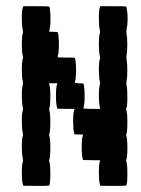

<svg xmlns="http://www.w3.org/2000/svg" viewBox="-20 -570 456 623"><path d="M54.2 -546.9 55.7 -549.8H97.2Q138.7 -549.8 139.6 -548.8Q142.6 -543.9 143.6 -520Q144.5 -496.1 142.1 -482.4Q141.6 -480 141.4 -478Q141.1 -476.1 140.9 -474.9Q140.6 -473.6 140.4 -472.4Q140.1 -471.2 140.1 -470.5Q140.1 -469.7 140.1 -469.2Q140.1 -468.8 139.6 -468.3V-467.8Q138.7 -466.8 152.8 -466.8Q165.5 -466.8 167 -465.3Q169.9 -460.4 170.9 -436.8Q171.9 -413.1 169.9 -399.4Q167.5 -385.3 167 -384.3L170.4 -383.8Q173.8 -383.8 180.4 -383.5Q187 -383.3 194.3 -383.3Q221.7 -383.3 222.7 -382.3Q225.6 -377.4 226.6 -353.5Q227.5 -329.6 225.6 -315.9Q223.1 -302.2 222.7 -301.3L234.4 -299.8H235.8Q249.5 -299.8 250.5 -298.8Q253.4 -293.9 254.4 -270Q255.4 -246.1 253.4 -232.4Q251 -218.8 250.5 -217.8H253.9Q257.3 -217.3 263.7 -217Q270 -216.8 277.3 -216.8H305.2L304.2 -221.2Q300.8 -234.4 300.8 -260Q300.8 -285.6 304.2 -295.9Q305.2 -299.8 304.2 -304.7Q300.8 -317.9 300.8 -343.5Q300.8 -369.1 304.2 -379.4Q305.2 -383.3 304.2 -387.7Q300.8 -400.9 300.8 -426.8Q300.8 -452.6 304.2 -462.9Q305.2 -466.8 304.2 -471.2Q300.8 -484.9 300.8 -511.2Q300.8 -537.6 304.2 -546.9L305.7 -549.8H347.2Q388.7 -549.8 389.6 -548.8Q390.1 -548.3 391.1 -543Q397.5 -509.3 390.6 -473.1Q389.6 -466.3 390.6 -460.4Q393.1 -447.8 393.1 -425Q393.1 -402.3 390.6 -389.6Q389.6 -383.3 390.6 -377Q393.1 -364.3 393.1 -341.3Q393.1 -318.4 390.6 -306.2Q389.6 -299.8 390.6 -293.9Q393.6 -279.8 393.3 -251.7Q393.1 -223.6 389.6 -218.3Q389.2 -217.8 389.4 -216.1Q389.6 -214.4 390.1 -212.4Q393.6 -200.7 393.3 -170.7Q393.1 -140.6 389.6 -134.8Q389.2 -134.3 389.4 -132.6Q389.6 -130.9 390.1 -128.9Q393.6 -117.2 393.3 -87.2Q393.1 -57.1 389.6 -51.3Q388.7 -50.3 390.1 -45.9Q393.6 -33.2 393.3 -2.4Q393.1 28.3 389.2 32.2Q388.2 33.2 346.7 33.2L305.2 32.7L304.2 28.8Q300.8 16.6 300.8 -10Q300.8 -36.6 304.2 -46.4L305.2 -49.8L277.3 -50.3L249.5 -50.8L248.5 -54.7Q245.1 -67.4 245.1 -93.5Q245.1 -119.6 248.5 -129.4L250 -133.3L235.8 -133.8H221.7L220.7 -137.7Q217.3 -150.4 217.3 -176.5Q217.3 -202.6 220.7 -212.9L222.2 -216.8H194.3L166 -217.3L165 -221.2Q161.6 -233.4 161.6 -259.8Q161.6 -286.1 165 -295.9L166.5 -299.8H152.8H139.2L140.1 -295.4Q143.6 -283.7 143.3 -253.9Q143.1 -224.1 139.6 -218.3Q139.2 -217.8 139.4 -216.1Q139.6 -214.4 140.1 -212.4Q143.6 -200.7 143.3 -170.7Q143.1 -140.6 139.6 -134.8Q139.2 -134.3 139.4 -132.6Q139.6 -130.9 140.1 -128.9Q143.6 -117.2 143.3 -87.2Q143.1 -57.1 139.6 -51.3Q138.7 -50.3 140.1 -45.9Q143.6 -33.2 143.3 -2.4Q143.1 28.3 139.2 32.2Q138.2 33.2 96.7 33.2L55.2 32.7L54.2 28.8Q50.8 16.6 50.8 -9.8Q50.8 -36.1 54.2 -45.9Q55.2 -49.8 54.2 -54.7Q50.8 -67.9 50.8 -93.5Q50.8 -119.1 54.2 -129.4Q55.2 -133.3 54.2 -137.7Q50.8 -150.9 50.8 -176.8Q50.8 -202.6 54.2 -212.9Q55.2 -216.8 54.2 -221.2Q50.8 -234.4 50.8 -260Q50.8 -285.6 54.2 -295.9Q55.2 -299.8 54.2 -304.7Q50.8 -317.9 50.8 -343.5Q50.8 -369.1 54.2 -379.4Q55.2 -383.3 54.2 -387.7Q50.8 -400.9 50.8 -426.8Q50.8 -452.6 54.2 -462.9Q55.2 -466.8 54.2 -471.2Q50.8 -484.9 50.8 -511.2Q50.8 -537.6 54.2 -546.9Z"/></svg>

Font: VT323
Style: Regular
Weight: 400
Monospace: yes
Version: Version 001.002